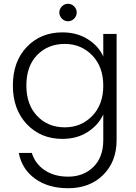

<svg xmlns="http://www.w3.org/2000/svg" viewBox="-20 -725 715 1013"><path d="M309.1 -554.2Q386.2 -554.2 443.4 -518.1Q500.5 -481.9 524.9 -426.8V-545.9H595.2V14.2Q595.2 127.9 524.2 198Q453.1 268.1 339.8 268.1Q234.9 268.1 165.3 218Q95.7 168 79.1 82H147.9Q165.5 139.2 216.1 173.1Q266.6 207 339.8 207Q420.4 207 472.7 155.8Q524.9 104.5 524.9 14.2V-121.1Q499 -64.9 442.6 -28.6Q386.2 7.8 309.1 7.8Q195.3 7.8 121.6 -69.8Q47.9 -147.5 47.9 -273.9Q47.9 -400.4 121.3 -477.3Q194.8 -554.2 309.1 -554.2ZM321.8 -493.2Q232.9 -493.2 176 -434.6Q119.1 -376 119.1 -273.9Q119.1 -172.4 176.3 -112.8Q233.4 -53.2 321.8 -53.2Q408.2 -53.2 466.6 -113.3Q524.9 -173.3 524.9 -272.9Q524.9 -372.6 466.6 -432.9Q408.2 -493.2 321.8 -493.2ZM371.1 -626.7Q357.4 -612.8 338.9 -612.8Q320.3 -612.8 306.6 -626.7Q293 -640.6 293 -659.2Q293 -677.7 306.6 -691.4Q320.3 -705.1 338.9 -705.1Q357.4 -705.1 371.1 -691.4Q384.8 -677.7 384.8 -659.2Q384.8 -640.6 371.1 -626.7Z"/></svg>

Font: SVN-Poppins Light
Style: Regular
Weight: 300
Designer: Ninad Kale (Devanagari), Jonny Pinhorn (Latin)
Foundry: Indian Type Foundry
Version: Version 3.002 2017